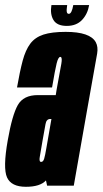

<svg xmlns="http://www.w3.org/2000/svg" viewBox="-42 -731 404 756"><path d="M143.5 0 139 -20.5Q116 4.5 60 4.5Q2.5 4.5 -14.2 -32.2Q-31 -69 -11.5 -178.5Q6 -278.5 28.2 -317.5Q50.5 -356.5 106.5 -356.5H177.5L181 -378.5Q194.5 -453 199.5 -480Q203.5 -503.5 197.5 -506.5Q196.5 -507 195.5 -507Q187.5 -507 181.2 -482.2Q175 -457.5 163 -386.5H25Q36 -449.5 47.2 -491.8Q58.5 -534 77.2 -559Q96 -584 129 -594.8Q162 -605.5 216.5 -605.5Q312.5 -605.5 335 -565Q345 -546.5 340.5 -520Q325 -434.5 301 -298L248.5 0ZM140.5 -147.5 160.5 -262.5H156Q140.5 -262.5 137.2 -242.2Q134 -222 126 -180Q119 -138 115 -115.5Q111.5 -97.5 117 -94Q118.5 -93.5 120 -93.5Q128 -93.5 131.8 -105.8Q135.5 -118 140.5 -147.5ZM221 -629Q182.5 -629 168.5 -652.2Q154.5 -675.5 160.5 -711H222.5Q219.5 -691.5 221 -684Q222.5 -676.5 229 -676.5Q240.5 -676.5 246.5 -711H309Q303 -675.5 280.8 -652.2Q258.5 -629 221 -629Z"/></svg>

Font: Anybody UltraCondensed Regular
Style: Bold Italic
Weight: 700
Width: 1
Italic angle: -10°
Designer: Tyler Finck
Foundry: Etcetera Type Company
Version: Version 1.010; ttfautohint (v1.8.3) -l 8 -r 50 -G 200 -x 14 